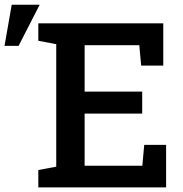

<svg xmlns="http://www.w3.org/2000/svg" viewBox="-22 -812 792 832"><path d="M144 0V-75.2L221.7 -89.8V-620.6L144 -635.3V-710.9H685.5V-527.8H589.8L581.5 -616.2H344.7V-415H594.2V-319.8H344.7V-93.8H594.7L603 -184.1H697.8V0ZM-2.4 -613.3 28.8 -791.5H149.9L58.6 -613.3Z"/></svg>

Font: Roboto Slab Medium
Style: Regular
Weight: 500
Designer: Google
Version: Version 2.001; ttfautohint (v1.8.3)